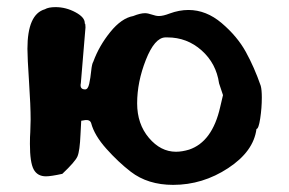

<svg xmlns="http://www.w3.org/2000/svg" viewBox="-20 -504 812 539"><path d="M57 -367Q57 -464 106 -478Q116 -484 136 -484Q165 -484 192 -469.5Q219 -455 218 -438Q220 -438 220 -427L207 -271Q203 -253 219 -253Q227 -253 230.5 -269Q234 -285 236 -305Q238 -325 242 -331Q258 -375 289.5 -414Q321 -453 354 -459Q374 -467 387 -467Q395 -467 406.5 -463Q418 -459 426 -459Q438 -459 456 -466Q483 -476 509 -476Q559 -476 602.5 -439Q646 -402 670 -358.5Q694 -315 712 -263Q715 -252 715 -230Q715 -201 710.5 -171.5Q706 -142 700 -142Q692 -79 620.5 -32Q549 15 466 15Q395 15 347 -22Q312 -49 278.5 -86.5Q245 -124 236 -158Q233 -168 220 -167L208 -165L206 -127Q204 -80 197.5 -65Q191 -50 155 -16Q123 -9 109 -9Q85 -9 74.5 -28.5Q64 -48 64 -100Q64 -121 65 -133Q65 -139 65.5 -151Q66 -163 66 -168Q66 -207 61.5 -274.5Q57 -342 57 -367ZM365 -214Q365 -156 398 -117Q431 -78 474 -78Q491 -78 511 -84Q576 -106 598 -203L606 -237L595 -270Q587 -326 546 -362.5Q505 -399 450 -399H444Q414 -398 389.5 -336Q365 -274 365 -214Z"/></svg>

Font: NaniFont Regular
Style: Regular
Weight: 400
Designer: Nanigashitei
Version: Version 1.036